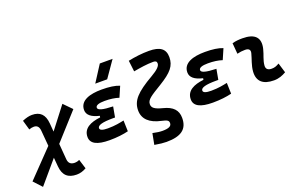

<svg xmlns="http://www.w3.org/2000/svg" viewBox="-191 -1304 3231 2047"><g transform="rotate(-20 1424.5 -280.5)"><path d="M6.3 234.4 221.2 -18.1 230 83.5C238.8 187 292.5 234.4 390.1 234.4C427.7 234.4 462.4 224.6 500 203.1L466.8 96.2C447.8 105 431.2 108.9 414.1 108.9C368.2 108.9 343.8 87.9 339.8 42L325.2 -137.2L593.8 -434.6L502.9 -527.3L313.5 -281.2L305.7 -376.5C297.4 -480 247.6 -527.3 156.2 -527.3C124.5 -527.3 90.3 -519 46.4 -501L78.1 -391.1C96.2 -398.4 113.3 -401.9 132.3 -401.9C168.9 -401.9 189.9 -380.9 193.8 -334.5L209 -157.7L-79.6 141.6Z M844.2 9.8C929.2 9.8 1002 0.5 1058.6 -13.7L1054.7 -137.2C1008.8 -127.9 954.6 -115.2 870.1 -115.2C810.5 -115.2 780.8 -126.5 780.8 -149.4C780.8 -182.1 838.4 -198.2 955.1 -198.2H980.5L1002 -316.4C883.8 -319.8 833 -335 833 -362.3C833 -389.6 871.6 -402.3 935.5 -402.3C998.5 -402.3 1051.3 -395 1096.7 -379.9L1147.9 -498C1098.6 -518.1 1032.2 -527.3 946.8 -527.3C814.5 -527.3 697.3 -493.7 697.3 -385.3C697.3 -329.6 743.2 -291.5 834.5 -270.5L831.5 -253.4C720.2 -240.7 633.3 -200.7 633.3 -103C633.3 -27.3 703.6 9.8 844.2 9.8ZM905.8 -609.4H1041L1169.9 -794.9H1024.9Z M1408.7 234.4C1575.2 234.4 1651.9 176.8 1651.9 50.3C1651.9 -37.6 1602.5 -90.3 1495.1 -117.2C1407.2 -139.2 1377.4 -162.6 1377.4 -203.1C1377.4 -255.9 1427.7 -284.2 1553.2 -360.8C1693.8 -446.8 1745.1 -506.8 1745.1 -605.5C1745.1 -699.2 1687.5 -742.2 1562 -742.2C1482.9 -742.2 1404.3 -732.4 1325.2 -716.3L1340.3 -590.8C1415.5 -604 1490.2 -616.7 1565.9 -616.7C1592.8 -616.7 1605 -606.9 1605 -585C1605 -555.2 1572.8 -522 1497.6 -478.5C1305.7 -367.7 1237.3 -294.4 1237.3 -184.1C1237.3 -86.4 1304.7 -22.5 1433.1 4.9C1499 19 1511.7 30.3 1511.7 58.6C1511.7 95.2 1473.6 108.9 1408.7 108.9C1377.4 108.9 1346.2 104.5 1297.9 94.2L1273.9 219.7C1334.5 230 1373 234.4 1408.7 234.4Z M2016.1 9.8C2101.1 9.8 2173.8 0.5 2230.5 -13.7L2226.6 -137.2C2180.7 -127.9 2126.5 -115.2 2042 -115.2C1982.4 -115.2 1952.6 -126.5 1952.6 -149.4C1952.6 -182.1 2010.3 -198.2 2127 -198.2H2152.3L2173.8 -316.4C2055.7 -319.8 2004.9 -335 2004.9 -362.3C2004.9 -389.6 2043.5 -402.3 2107.4 -402.3C2170.4 -402.3 2223.1 -395 2268.6 -379.9L2319.8 -498C2270.5 -518.1 2204.1 -527.3 2118.7 -527.3C1986.3 -527.3 1869.1 -493.7 1869.1 -385.3C1869.1 -329.6 1915 -291.5 2006.3 -270.5L2003.4 -253.4C1892.1 -240.7 1805.2 -200.7 1805.2 -103C1805.2 -27.3 1875.5 9.8 2016.1 9.8Z M2815.4 -142.6C2781.7 -123 2761.2 -115.7 2729 -115.7C2686 -115.7 2664.6 -134.8 2667 -172.4C2671.4 -234.9 2699.7 -281.2 2714.8 -345.2C2744.1 -465.3 2687 -527.3 2543.9 -527.3C2505.4 -527.3 2466.8 -524.4 2428.7 -513.7L2439 -390.6C2468.8 -398.4 2498.5 -401.9 2528.3 -401.9C2571.8 -401.9 2589.8 -382.3 2580.1 -345.2C2565.9 -288.1 2535.2 -222.7 2530.8 -153.3C2523.9 -46.4 2585 9.8 2710 9.8C2767.1 9.8 2809.1 -8.3 2849.1 -31.2Z"/></g></svg>

Font: Cascadia Code
Style: Bold Italic
Weight: 700
Italic angle: -10°
Monospace: yes
Designer: Aaron Bell
Foundry: Saja Typeworks
Version: Version 2404.023